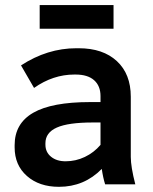

<svg xmlns="http://www.w3.org/2000/svg" viewBox="-20 -719 598 749"><path d="M134.8 -606.9V-699.2H422.9V-606.9ZM210 9.8Q132.8 9.8 85 -32.5Q37.1 -74.7 37.1 -144V-152.8Q37.1 -237.3 109.6 -279.1Q182.1 -320.8 331.1 -320.8H372.1V-344.2Q372.1 -383.8 347.2 -406Q322.3 -428.2 274.9 -428.2H270Q187 -428.2 112.8 -376L62 -463.9Q164.6 -530.8 277.8 -530.8H287.1Q381.8 -530.8 436 -480.5Q490.2 -430.2 490.2 -341.8V-106.9Q490.2 -68.4 507.8 0H390.1Q381.8 -26.4 377 -60.1Q308.6 9.8 210 9.8ZM235.8 -89.8Q275.4 -89.8 310.8 -106.7Q346.2 -123.5 372.1 -153.8V-241.2H341.8Q246.1 -241.2 201.7 -221.4Q157.2 -201.7 157.2 -160.2V-154.8Q157.2 -125.5 179 -107.7Q200.7 -89.8 235.8 -89.8Z"/></svg>

Font: Fixel Text SemiBold
Style: Regular
Weight: 600
Width: 4
Designer: AlfaBravo + MacPaw
Foundry: Kyrylo Tkachov, Marchela Mozhyna, Serhii Makarenko, Maria Weinstein, Zakhar Kryvoshyya
Version: Version 1.211